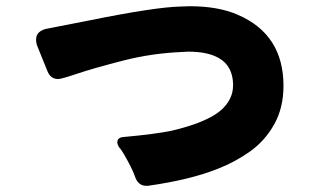

<svg xmlns="http://www.w3.org/2000/svg" viewBox="-20 -660 1040 617"><path d="M357 -203Q357 -219 380 -220Q479 -229 532 -240Q642 -266 688 -304Q729 -339 729 -386Q729 -388 729 -391Q727 -448 684 -473Q648 -494 585 -494Q576 -494 566 -493Q467 -489 372.5 -464.5Q278 -440 227.5 -423Q177 -406 167 -406Q143 -406 133 -430L99 -514Q96 -523 96 -531Q96 -532 96 -532Q96 -541 99 -548Q107 -562 127 -567L265 -594Q477 -637 560 -639Q582 -640 589 -640Q681 -640 743 -613Q891 -550 891 -384Q891 -314 861.5 -261Q832 -208 784.5 -174Q737 -140 681 -118Q591 -82 456 -63Q451 -63 449 -63Q423 -63 413 -95Q404 -120 378 -165Q374 -171 371 -176Q368 -181 364 -185Q357 -195 357 -203Z"/></svg>

Font: Tsunagi Gothic Black
Style: Regular
Weight: 900
Designer: Yoshimichi Ohira
Foundry: Positype
Version: Version 1.001